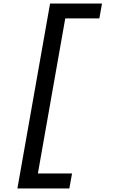

<svg xmlns="http://www.w3.org/2000/svg" viewBox="-20 -858 640 1087"><path d="M263.5 -838H557.5L542.5 -754H349.5L194.5 124H388L372.5 209H78.5Z"/></svg>

Font: JuliaMono Medium
Style: Italic
Weight: 500
Italic angle: -9°
Monospace: yes
Designer: cormullion
Foundry: corm
Version: Version 0.054; ttfautohint (v1.8.4)